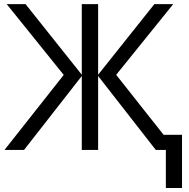

<svg xmlns="http://www.w3.org/2000/svg" viewBox="-20 -734 925 940"><path d="M828.1 -713.9 548.8 -367.7 780.8 -74.2H871.1V186.5H792V0H742.7L460.4 -361.8V0H380.4V-361.8L97.7 0H2L292 -367.2L12.7 -713.9H105L380.4 -368.2V-713.9H460.4V-368.2L735.8 -713.9Z"/></svg>

Font: Wonky
Style: Regular
Weight: 400
Designer: Monotype Design Team
Foundry: Monotype Imaging Inc.
Version: Version 3.000